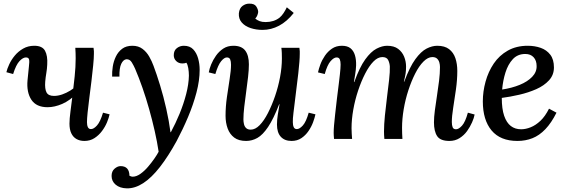

<svg xmlns="http://www.w3.org/2000/svg" viewBox="-20 -762 3108 1053"><path d="M241 -174Q179 -174 152 -215Q125 -256 131 -322Q135 -369 138.5 -396.5Q142 -424 139.5 -435.5Q137 -447 122 -447Q106 -447 87 -427Q68 -407 52 -356L15 -366Q19 -384 30.5 -409Q42 -434 61 -457Q80 -480 107 -495.5Q134 -511 168 -511Q212 -511 227 -483.5Q242 -456 239 -408Q238 -384 234 -361Q230 -338 228 -314Q225 -275 235 -255.5Q245 -236 276 -236Q298 -236 321 -244Q344 -252 365 -265Q386 -278 400 -292L404 -252Q363 -210 321 -192Q279 -174 241 -174ZM443 11Q418 11 399.5 0.5Q381 -10 371 -31Q361 -52 361 -84Q361 -110 366.5 -151Q372 -192 378 -241.5Q384 -291 389.5 -343Q395 -395 395 -442Q395 -457 394.5 -471Q394 -485 393 -500H493Q495 -488 495 -481.5Q495 -475 495 -467Q495 -443 491 -403Q487 -363 481.5 -317Q476 -271 470 -225.5Q464 -180 460.5 -145Q457 -110 457 -92Q457 -75 462 -64.5Q467 -54 479 -54Q494 -54 512 -74Q530 -94 545 -144L581 -135Q577 -116 567 -91.5Q557 -67 539.5 -43.5Q522 -20 498 -4.5Q474 11 443 11Z M675 271Q637 270 614.5 251Q592 232 592 203Q592 177 608.5 163Q625 149 641 149Q689 149 690 202Q695 204 699 205.5Q703 207 708 207Q728 207 750 191.5Q772 176 792 152.5Q812 129 827.5 106.5Q843 84 850 70Q842 16 828.5 -43.5Q815 -103 798 -163.5Q781 -224 761.5 -280Q742 -336 721 -385Q714 -401 703 -419.5Q692 -438 673 -437Q656 -435 645 -412Q634 -389 635 -342H595Q594 -368 598.5 -397Q603 -426 615.5 -452Q628 -478 650 -494.5Q672 -511 706 -511Q739 -511 761.5 -494Q784 -477 798.5 -451.5Q813 -426 822 -401Q839 -356 858 -294Q877 -232 892 -165Q907 -98 915 -37H917Q943 -85 965 -138.5Q987 -192 1001 -246Q1015 -300 1016 -347Q1016 -368 1012.5 -388.5Q1009 -409 1002 -418Q998 -416 992.5 -415Q987 -414 980 -414Q960 -414 946.5 -427Q933 -440 933 -459Q933 -485 950 -498Q967 -511 988 -511Q1021 -511 1039.5 -491.5Q1058 -472 1066.5 -442Q1075 -412 1075 -379Q1075 -321 1057.5 -254.5Q1040 -188 1011.5 -120.5Q983 -53 949 11Q903 95 857 154Q811 213 765.5 242.5Q720 272 675 271Z M1330 11Q1289 11 1264.5 -7.5Q1240 -26 1228.5 -57.5Q1217 -89 1217 -127Q1217 -177 1224.5 -229.5Q1232 -282 1239.5 -329Q1247 -376 1247 -407Q1247 -425 1242.5 -436Q1238 -447 1224 -447Q1210 -447 1193 -426.5Q1176 -406 1161 -356L1125 -365Q1128 -384 1138 -408.5Q1148 -433 1164.5 -456.5Q1181 -480 1204.5 -495.5Q1228 -511 1260 -511Q1305 -511 1325 -484.5Q1345 -458 1345 -409Q1345 -380 1340.5 -340Q1336 -300 1330 -257.5Q1324 -215 1319.5 -175.5Q1315 -136 1315 -107Q1315 -95 1318 -81.5Q1321 -68 1330 -59.5Q1339 -51 1355 -51Q1380 -51 1404 -75.5Q1428 -100 1449.5 -142Q1471 -184 1488.5 -235Q1506 -286 1516 -339.5Q1526 -393 1526 -441Q1526 -455 1525.5 -471Q1525 -487 1523 -500H1622Q1624 -488 1624 -481.5Q1624 -475 1624 -467Q1624 -448 1622 -422.5Q1620 -397 1616 -360Q1612 -323 1605 -270Q1599 -222 1595.5 -192Q1592 -162 1589.5 -143.5Q1587 -125 1586.5 -113.5Q1586 -102 1586 -92Q1586 -75 1591 -64.5Q1596 -54 1608 -54Q1623 -54 1641 -74Q1659 -94 1673 -144L1710 -135Q1706 -116 1697 -91.5Q1688 -67 1672 -43.5Q1656 -20 1633 -4.5Q1610 11 1579 11Q1541 11 1520 -12Q1499 -35 1499 -79Q1499 -105 1503.5 -132.5Q1508 -160 1513 -190H1511Q1480 -110 1450.5 -66Q1421 -22 1391.5 -5.5Q1362 11 1330 11ZM1420 -598Q1385 -598 1354.5 -608Q1324 -618 1306 -638.5Q1288 -659 1290 -689Q1293 -717 1310 -729.5Q1327 -742 1346 -742Q1375 -743 1385.5 -726.5Q1396 -710 1396 -696Q1395 -688 1391.5 -678.5Q1388 -669 1380 -660Q1391 -651 1404 -646Q1417 -641 1437 -641Q1482 -641 1513 -665Q1525 -675 1535 -690Q1545 -705 1553 -722L1591 -691Q1554 -644 1510.5 -621Q1467 -598 1420 -598Z M2445 11Q2395 11 2377.5 -15.5Q2360 -42 2360 -91Q2360 -119 2365 -157Q2370 -195 2376.5 -236.5Q2383 -278 2388 -319Q2393 -360 2393 -394Q2393 -407 2389.5 -419.5Q2386 -432 2377 -440.5Q2368 -449 2351 -449Q2327 -449 2302.5 -424.5Q2278 -400 2257 -358.5Q2236 -317 2219.5 -266.5Q2203 -216 2194 -162.5Q2185 -109 2185 -61Q2185 -47 2185.5 -31Q2186 -15 2187 0H2088Q2087 -12 2086.5 -21.5Q2086 -31 2086 -40Q2086 -79 2091 -128.5Q2096 -178 2102.5 -229Q2109 -280 2114 -324.5Q2119 -369 2118 -397Q2117 -416 2109 -432.5Q2101 -449 2077 -449Q2052 -449 2028 -424.5Q2004 -400 1982.5 -358Q1961 -316 1944 -265Q1927 -214 1917.5 -160.5Q1908 -107 1908 -59Q1908 -45 1909 -29Q1910 -13 1911 0H1812Q1811 -12 1810.5 -18.5Q1810 -25 1810 -33Q1810 -51 1812 -75Q1814 -99 1818 -134.5Q1822 -170 1828 -222Q1834 -271 1838 -302Q1842 -333 1844 -353Q1846 -373 1847 -385Q1848 -397 1848 -408Q1848 -426 1843.5 -436.5Q1839 -447 1826 -447Q1811 -447 1793 -426.5Q1775 -406 1761 -356L1724 -365Q1728 -384 1737 -408.5Q1746 -433 1762 -456.5Q1778 -480 1801 -495.5Q1824 -511 1855 -511Q1885 -511 1902 -497.5Q1919 -484 1926.5 -459.5Q1934 -435 1933 -403Q1932 -378 1928 -355Q1924 -332 1921 -312H1923Q1952 -393 1983 -436Q2014 -479 2045 -495Q2076 -511 2103 -511Q2141 -511 2163.5 -494Q2186 -477 2196.5 -451Q2207 -425 2207 -397Q2207 -375 2204.5 -359Q2202 -343 2195 -314H2197Q2227 -395 2258 -437.5Q2289 -480 2319.5 -495.5Q2350 -511 2378 -511Q2419 -511 2443 -492.5Q2467 -474 2477.5 -443Q2488 -412 2488 -373Q2488 -324 2480.5 -271Q2473 -218 2465.5 -171Q2458 -124 2458 -93Q2458 -75 2462.5 -64Q2467 -53 2481 -53Q2496 -53 2514 -73Q2532 -93 2546 -144L2583 -134Q2580 -116 2569 -91Q2558 -66 2541.5 -43Q2525 -20 2500.5 -4.5Q2476 11 2445 11Z M2874 -511Q2913 -511 2945.5 -499.5Q2978 -488 2998 -462Q3018 -436 3018 -392Q3018 -351 2991 -321.5Q2964 -292 2921 -273Q2878 -254 2828 -242.5Q2778 -231 2732 -225Q2732 -165 2745 -127Q2758 -89 2781.5 -71Q2805 -53 2838 -53Q2863 -53 2890.5 -64Q2918 -75 2944 -99.5Q2970 -124 2991 -166L3032 -144Q3004 -88 2971 -53.5Q2938 -19 2900 -4Q2862 11 2818 11Q2724 11 2676 -46.5Q2628 -104 2628 -206Q2628 -260 2643 -314.5Q2658 -369 2688 -413.5Q2718 -458 2765 -484.5Q2812 -511 2874 -511ZM2861 -466Q2819 -466 2792.5 -437.5Q2766 -409 2752 -364Q2738 -319 2734 -271Q2787 -279 2830 -296.5Q2873 -314 2898.5 -340.5Q2924 -367 2923 -400Q2923 -430 2906.5 -448Q2890 -466 2861 -466Z"/></svg>

Font: Lora Medium
Style: Italic
Weight: 500
Italic angle: -3°
Designer: Olga Karpushina, Alexei Vanyashin (Cyrillic)
Foundry: Cyreal
Version: Version 3.004